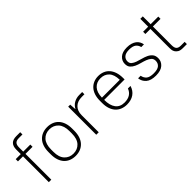

<svg xmlns="http://www.w3.org/2000/svg" viewBox="108 -1557 2419 2419"><g transform="rotate(-45 1317.5 -347.0)"><path d="M130 -460H40V-500H130V-580Q130 -700 250 -700H320V-660H255Q213 -660 193.5 -640Q174 -620 174 -575V-500H300V-460H174V0H130Z M605 6Q558 6 519 -9.5Q480 -25 452.5 -55Q425 -85 410 -129Q395 -173 395 -230V-270Q395 -327 410 -371Q425 -415 453 -445Q481 -475 519.5 -490.5Q558 -506 605 -506Q652 -506 691 -490.5Q730 -475 757.5 -445Q785 -415 800 -371Q815 -327 815 -270V-230Q815 -173 800 -129Q785 -85 757 -55Q729 -25 690.5 -9.5Q652 6 605 6ZM605 -34Q678 -34 723.5 -83.5Q769 -133 769 -230V-270Q769 -367 723 -416.5Q677 -466 605 -466Q532 -466 486.5 -416.5Q441 -367 441 -270V-230Q441 -133 487 -83.5Q533 -34 605 -34Z M975 -500H1011L1017 -415H1019Q1042 -459 1084 -482.5Q1126 -506 1179 -506H1230V-466H1185Q1106 -466 1062.5 -423Q1019 -380 1019 -305V0H975Z M1520 6Q1473 6 1434 -9.5Q1395 -25 1367.5 -55Q1340 -85 1325 -129Q1310 -173 1310 -230V-270Q1310 -327 1325 -371Q1340 -415 1367.5 -445Q1395 -475 1432.5 -490.5Q1470 -506 1515 -506Q1560 -506 1598 -490.5Q1636 -475 1663 -444.5Q1690 -414 1705 -369Q1720 -324 1720 -265V-240H1356Q1356 -140 1396.5 -87Q1437 -34 1515 -34Q1575 -34 1613.5 -58.5Q1652 -83 1669 -130H1715Q1696 -65 1645.5 -29.5Q1595 6 1520 6ZM1515 -466Q1445 -466 1401.5 -419Q1358 -372 1356 -280H1674Q1672 -374 1629 -420Q1586 -466 1515 -466Z M2035 6Q1946 6 1901.5 -32.5Q1857 -71 1850 -130H1896Q1904 -85 1935 -59.5Q1966 -34 2035 -34Q2104 -34 2134 -60Q2164 -86 2164 -129Q2164 -165 2141.5 -185Q2119 -205 2085 -218Q2051 -231 2012 -241Q1973 -251 1939 -266.5Q1905 -282 1882.5 -307Q1860 -332 1860 -376Q1860 -431 1902 -468.5Q1944 -506 2025 -506Q2068 -506 2100 -496Q2132 -486 2154 -469Q2176 -452 2188.5 -429Q2201 -406 2205 -380H2157Q2149 -418 2119.5 -442Q2090 -466 2025 -466Q1964 -466 1935 -440.5Q1906 -415 1906 -376Q1906 -342 1928.5 -323.5Q1951 -305 1985 -293Q2019 -281 2058 -271Q2097 -261 2131 -245Q2165 -229 2187.5 -202Q2210 -175 2210 -129Q2210 -72 2166 -33Q2122 6 2035 6Z M2520 0Q2475 0 2451 -14.5Q2427 -29 2415.5 -48.5Q2404 -68 2402 -88Q2400 -108 2400 -119V-460H2310V-500H2400V-640H2444V-500H2580V-460H2444V-124Q2444 -79 2463 -59.5Q2482 -40 2524 -40H2590V0H2520Z"/></g></svg>

Font: PT Root UI Light
Style: Regular
Weight: 300
Designer: Vitaly Kuzmin
Foundry: ParaType Ltd.
Version: Version 2.000G